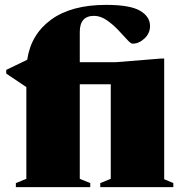

<svg xmlns="http://www.w3.org/2000/svg" viewBox="-20 -767 750 787"><path d="M307 -34 350 -16.5V0H45V-16.5L88 -34V-410L5.5 -465.5V-480.5L91.5 -522Q107 -626.5 190 -686.8Q273 -747 415 -747Q513 -747 554 -723Q595 -699 595 -660.5Q595 -630.5 572.2 -609.2Q549.5 -588 523 -588Q516 -588 500.5 -605.2Q485 -622.5 463.5 -645Q442 -667.5 416.8 -684.8Q391.5 -702 365.5 -702Q307 -702 307 -636V-512H454L639.5 -527H653V-32.5L690.5 -16.5V0H391V-16.5L434 -34V-421.5H307Z"/></svg>

Font: Newsreader Display ExtraBold
Style: Regular
Weight: 800
Designer: Hugues Gentile
Foundry: Production Type
Version: Version 1.001